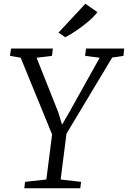

<svg xmlns="http://www.w3.org/2000/svg" viewBox="-20 -1001 680 1021"><path d="M109.5 0 113 -34 226.5 -46.5 257 -286 90 -694 33 -704 39 -743H261L256.5 -704L174.5 -694L290 -403.5L310 -338L347.5 -402.5L510 -694L432.5 -704L437.5 -743H640.5L636.5 -704L576.5 -695L333.5 -290L302.5 -46.5L411 -34L407 0ZM327 -803 291 -827.5 434 -981 498 -936.5Q481 -913.5 450 -887Q419 -860.5 385.5 -838Q352 -815.5 327 -803Z"/></svg>

Font: Merriweather 24pt Light
Style: Italic
Weight: 300
Italic angle: -7.8°
Version: Version 2.101